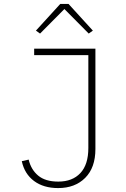

<svg xmlns="http://www.w3.org/2000/svg" viewBox="-20 -946 640 978"><path d="M466 -698V-187Q466 -92 414 -40Q362 12 276 12Q202 12 153.5 -24Q105 -60 91 -125L126 -133Q138 -82 174.5 -51.5Q211 -21 277 -21Q349 -21 389.5 -64.5Q430 -108 430 -192V-665H154V-698ZM329 -926 453 -790 432 -775 308 -900 184 -775 163 -790 287 -926Z"/></svg>

Font: IBM Plex Mono ExtLt
Style: Regular
Weight: 200
Monospace: yes
Designer: Mike Abbink, Paul van der Laan, Pieter van Rosmalen
Foundry: Bold Monday
Version: Version 2.3